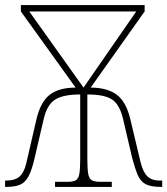

<svg xmlns="http://www.w3.org/2000/svg" viewBox="-20 -734 657 754"><path d="M0 0V-25H7Q38 -25 56 -40Q74 -55 83 -92L123 -265Q139 -334 175.5 -362Q212 -390 277 -390L62 -689V-714H548V-689L336 -390Q401 -390 438.5 -362Q476 -334 492 -265L532 -97Q542 -57 559.5 -41Q577 -25 605 -25H617V0H613Q573 0 552.5 -10.5Q532 -21 521 -46.5Q510 -72 498 -118L463 -268Q450 -323 420.5 -343Q391 -363 323 -363V-108Q323 -70 326.5 -51Q330 -32 341 -26Q352 -20 374 -20H419V0H196V-20H246Q267 -20 277.5 -26Q288 -32 291.5 -51Q295 -70 295 -108V-363Q228 -363 196.5 -343Q165 -323 152 -268L117 -118Q106 -68 92.5 -42.5Q79 -17 58.5 -8.5Q38 0 4 0ZM308 -390 515 -689H95Z"/></svg>

Font: Noto Serif Thin
Style: Regular
Weight: 100
Designer: Monotype Design Team
Foundry: Monotype Imaging Inc.
Version: Version 2.015